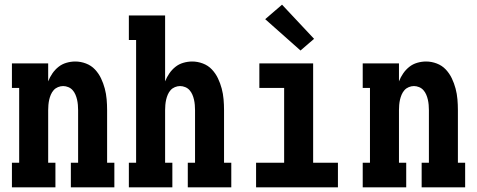

<svg xmlns="http://www.w3.org/2000/svg" viewBox="-20 -801 2040 821"><path d="M31 0V-105H62V-425H31V-530H186V-453Q193 -471 204 -487Q215 -503 230 -515Q245 -527 264 -532.5Q283 -538 302 -538Q325 -538 347.5 -529.5Q370 -521 386 -504Q402 -487 412 -466Q422 -445 428 -422.5Q434 -400 436 -376.5Q438 -353 438 -330V-105H469V0H283V-105H314V-330Q314 -341 313 -352.5Q312 -364 309.5 -375Q307 -386 302.5 -396.5Q298 -407 290.5 -415.5Q283 -424 272 -428.5Q261 -433 250 -433Q239 -433 228 -428.5Q217 -424 209.5 -415.5Q202 -407 197.5 -396.5Q193 -386 190.5 -375Q188 -364 187 -352.5Q186 -341 186 -330V-105H217V0Z M531 0V-105H562V-630H531V-735H686V-453Q693 -471 704 -487Q715 -503 730 -515Q745 -527 764 -532.5Q783 -538 802 -538Q825 -538 847.5 -529.5Q870 -521 886 -504Q902 -487 912 -466Q922 -445 928 -422.5Q934 -400 936 -376.5Q938 -353 938 -330V-105H969V0H783V-105H814V-330Q814 -341 813 -352.5Q812 -364 809.5 -375Q807 -386 802.5 -396.5Q798 -407 790.5 -415.5Q783 -424 772 -428.5Q761 -433 750 -433Q739 -433 728 -428.5Q717 -424 709.5 -415.5Q702 -407 697.5 -396.5Q693 -386 690.5 -375Q688 -364 687 -352.5Q686 -341 686 -330V-105H717V0Z M1075 0V-105H1195V-425H1089V-530H1319V-105H1425V0ZM1265 -585 1114 -719 1186 -781 1323 -635Z M1531 0V-105H1562V-425H1531V-530H1686V-453Q1693 -471 1704 -487Q1715 -503 1730 -515Q1745 -527 1764 -532.5Q1783 -538 1802 -538Q1825 -538 1847.5 -529.5Q1870 -521 1886 -504Q1902 -487 1912 -466Q1922 -445 1928 -422.5Q1934 -400 1936 -376.5Q1938 -353 1938 -330V-105H1969V0H1783V-105H1814V-330Q1814 -341 1813 -352.5Q1812 -364 1809.5 -375Q1807 -386 1802.5 -396.5Q1798 -407 1790.5 -415.5Q1783 -424 1772 -428.5Q1761 -433 1750 -433Q1739 -433 1728 -428.5Q1717 -424 1709.5 -415.5Q1702 -407 1697.5 -396.5Q1693 -386 1690.5 -375Q1688 -364 1687 -352.5Q1686 -341 1686 -330V-105H1717V0Z"/></svg>

Font: Iosevka Slab Extrabold
Style: Regular
Weight: 800
Monospace: yes
Designer: Belleve Invis
Foundry: Belleve Invis
Version: Version 11.1.1; ttfautohint (v1.8.3)